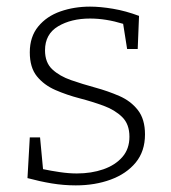

<svg xmlns="http://www.w3.org/2000/svg" viewBox="-20 -552 517 580"><path d="M116 -400Q116 -363 138 -342.5Q160 -322 194.5 -310Q229 -298 267.5 -287.5Q306 -277 340.5 -262Q375 -247 396.5 -219.5Q418 -192 418 -146Q418 -95 390 -61Q362 -27 314.5 -9.5Q267 8 209 8Q172 8 136 2Q100 -4 63 -14L70 -137H101L110 -41Q134 -36 161 -32Q188 -28 212 -28Q256 -28 292 -40.5Q328 -53 349.5 -77.5Q371 -102 371 -139Q371 -177 349 -198.5Q327 -220 293 -232.5Q259 -245 220.5 -255Q182 -265 147.5 -280Q113 -295 91.5 -321.5Q70 -348 70 -394Q70 -441 95.5 -472Q121 -503 162.5 -517.5Q204 -532 252 -532Q283 -532 321.5 -525.5Q360 -519 400 -504L396 -404H364L352 -480Q300 -496 252 -496Q195 -496 155.5 -472.5Q116 -449 116 -400Z"/></svg>

Font: Bitter Light
Style: Regular
Weight: 300
Designer: Sol Matas, and Bitter project Authors
Foundry: Sol Matas
Version: Version 2.001